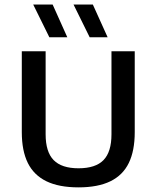

<svg xmlns="http://www.w3.org/2000/svg" viewBox="-20 -822 693 850"><path d="M327.5 7.5Q241 7.5 185.5 -19.5Q130 -46.5 103.2 -100.5Q76.5 -154.5 76.5 -237V-595H182V-227.5Q182 -149.5 217.5 -113.2Q253 -77 327.5 -77Q403 -77 438.2 -113.2Q473.5 -149.5 473.5 -227.5V-595H576.5V-237Q576.5 -154.5 550.2 -100.5Q524 -46.5 468.8 -19.5Q413.5 7.5 327.5 7.5ZM377 -657 305.5 -802H391L456.5 -657ZM198.5 -657 127 -802H213L278 -657Z"/></svg>

Font: Encode Sans SC Medium
Style: Regular
Weight: 500
Version: Version 3.002